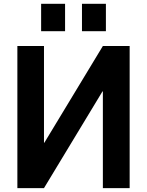

<svg xmlns="http://www.w3.org/2000/svg" viewBox="-20 -967 755 987"><path d="M69.3 0V-730.5H206.1V-233.4H208L508.8 -730.5H646.5V0H508.8V-497.1H506.8L206.1 0ZM191.4 -806.6V-947.3H314.5V-806.6ZM401.4 -806.6V-947.3H524.4V-806.6Z"/></svg>

Font: GenEi M Gothic v2 Bold
Style: Regular
Weight: 700
Version: Version 2.0